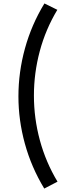

<svg xmlns="http://www.w3.org/2000/svg" viewBox="-20 -892 371 1115"><path d="M314 163 237 203Q162 79 124.5 -57.5Q87 -194 87 -332Q87 -473 125 -611Q163 -749 238 -872L313 -835Q245 -722 211 -595Q177 -468 177 -337Q177 -205 211.5 -77.5Q246 50 314 163Z"/></svg>

Font: Yaldevi Medium
Style: Regular
Weight: 500
Designer: Sol Matas, Rajitha Manaperi, Kosala Senevirathne
Foundry: Mooniak
Version: Version 1.100